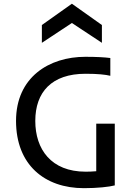

<svg xmlns="http://www.w3.org/2000/svg" viewBox="-20 -984 707 1012"><path d="M422.4 7.8C492.7 7.8 555.7 1 585 -6.8V-332H487.3V-81.5C466.8 -79.6 447.3 -79.1 431.2 -79.1C249.5 -79.1 166 -197.3 166 -346.7C166 -498 252 -595.2 430.7 -595.2C495.1 -595.2 536.1 -590.8 561.5 -584.5V-678.2C532.2 -682.1 488.3 -684.6 429.7 -684.6C239.3 -684.6 64.5 -577.6 64.5 -346.7C64.5 -115.7 214.8 7.8 422.4 7.8ZM358.9 -964.4 200.7 -852.1V-758.3L358.9 -862.8L517.1 -758.3V-852.1Z"/></svg>

Font: Inder
Style: Regular
Weight: 400
Designer: Irina Smirnova
Foundry: Irina Smirnova
Version: Version 1.001